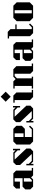

<svg xmlns="http://www.w3.org/2000/svg" viewBox="2378 -3403 1035 5831"><g transform="rotate(-90 2895.5 -487.5)"><path d="M143 0H362L423 -61L483 0H710V-40H630V-517L547 -600H168L85 -517V-400H295V-560H400V-320H143L60 -237V-83ZM295 -280H400V-100L340 -40H295Z M835 10V-68L903 0H1218L1301 -83V-204L965 -560H1156L1246 -470V-395H1291V-610H1246V-532L1178 -600H883L800 -517V-396L1136 -40H925L835 -130V-205H790V10Z M1514 0H1903L1996 -93L1965 -124L1881 -40H1651V-250H1898L1991 -343V-507L1898 -600H1514L1421 -507V-93ZM1651 -560H1761V-290H1651Z M2136 10V-68L2204 0H2519L2602 -83V-204L2266 -560H2457L2547 -470V-395H2592V-610H2547V-532L2479 -600H2184L2101 -517V-396L2437 -40H2226L2136 -130V-205H2091V10Z M2874 -680 2722 -833 2875 -985 3027 -832ZM3082 -40V0H2865L2772 -93V-560H2692V-600H2909L3002 -507V-40Z M3882 -40V0H3655L3572 -83V-560H3502L3432 -490V-40H3482V0H3122V-40H3202V-560H3122V-600H3339L3410 -530L3480 -600H3709L3802 -507V-40Z M4045 0H4264L4325 -61L4385 0H4612V-40H4532V-517L4449 -600H4070L3987 -517V-400H4197V-560H4302V-320H4045L3962 -237V-83ZM4197 -280H4302V-100L4242 -40H4197Z M5097 -93 5004 0H4805L4712 -93V-730H4642V-770H4844L4927 -687V-540H5067V-500H4927V-40H4982L5066 -124Z M5741 -497V-103L5638 0H5270L5167 -103V-497L5270 -600H5638ZM5407 -560V-40H5501V-560Z"/></g></svg>

Font: Kumar One
Style: Regular
Weight: 400
Designer: Parimal Parmar
Foundry: Indian Type Foundry
Version: Version 1.001;PS 1.001;hotconv 1.0.88;makeotf.lib2.5.647800